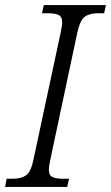

<svg xmlns="http://www.w3.org/2000/svg" viewBox="-40 -734 436 754"><path d="M-20 0 -14 -32H10Q43 -32 62.5 -45.5Q82 -59 92 -110L198 -605Q204 -633 204 -647Q204 -669 189.5 -675.5Q175 -682 149 -682H125L132 -714H376L369 -682H346Q312 -682 293 -668.5Q274 -655 263 -603L158 -109Q152 -82 152 -67Q152 -45 166.5 -38.5Q181 -32 207 -32H231L224 0Z"/></svg>

Font: Noto Serif SemiCondensed Light
Style: Italic
Weight: 300
Width: 4
Italic angle: -12°
Designer: Monotype Design Team
Foundry: Monotype Imaging Inc.
Version: Version 2.013; ttfautohint (v1.8.4.7-5d5b)